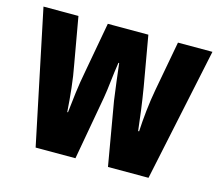

<svg xmlns="http://www.w3.org/2000/svg" viewBox="-84 -657 876 764"><g transform="rotate(15 354.5 -275.0)"><path d="M374 -261Q369 -296 364 -336.5Q359 -377 355 -411H352Q346 -373 341.5 -332Q337 -291 332 -262L285 0H121L6 -550H150L184 -357Q192 -316 197.5 -266Q203 -216 206 -169H209Q213 -207 218.5 -251Q224 -295 234 -347L271 -550H438L474 -344Q482 -296 488 -250.5Q494 -205 498 -169H502Q504 -210 509 -256Q514 -302 522 -345L560 -550H702L586 0H419Z"/></g></svg>

Font: Noto Sans Arabic ExtCond ExtBd
Style: Regular
Weight: 800
Width: 2
Designer: Monotype Design Team, Nadine Chahine, Nizar Qandah and Khaled Hosny
Foundry: Monotype Imaging Inc.
Version: Version 2.012; ttfautohint (v1.8.4.7-5d5b)